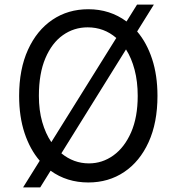

<svg xmlns="http://www.w3.org/2000/svg" viewBox="-20 -777 762 828"><path d="M659.1 -363.6Q659.1 -247.9 620.9 -164.1Q582.7 -80.3 515.4 -35.2Q448.2 9.9 360.8 9.9Q268.5 9.9 198.2 -40.8L153.4 31.2H79.5L151.3 -83.8Q109.4 -132.5 85.9 -203.3Q62.5 -274.1 62.5 -363.6Q62.5 -478.7 100.7 -562.5Q138.8 -646.3 206.1 -691.8Q273.4 -737.2 360.8 -737.2Q454.5 -737.2 525.6 -684.3L571 -757.1H643.5L571.4 -641.3Q612.9 -592.7 636 -522.4Q659.1 -452.1 659.1 -363.6ZM147.7 -363.6Q147.7 -301.1 162.1 -250.9Q176.5 -200.6 201.3 -164.1L481.5 -613.3Q428.6 -659.1 358 -659.1Q299 -659.1 251.4 -625.5Q203.8 -592 175.8 -526.1Q147.7 -460.2 147.7 -363.6ZM573.9 -363.6Q573.9 -425.1 560.5 -475.9Q547.2 -526.6 523.4 -563.9L244.7 -115.8Q297.6 -72.4 363.6 -72.4Q421.2 -72.4 468.9 -106.7Q516.7 -141 545.3 -206.1Q573.9 -271.3 573.9 -363.6Z"/></svg>

Font: Interface
Style: Regular
Weight: 400
Designer: Rasmus Andersson
Foundry: rsms
Version: Version 1.8